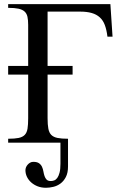

<svg xmlns="http://www.w3.org/2000/svg" viewBox="-20 -682 583 918"><path d="M493.7 -506.8Q489.7 -539.6 481.2 -562.3Q472.7 -585 457 -599.1Q441.4 -613.3 418.2 -619.9Q395 -626.5 362.8 -626.5H207.5V-366.7H327.1V-325.2H207.5V-116.7Q207.5 -85.9 211.2 -66.7Q214.8 -47.4 225.3 -36.9Q235.8 -26.4 254.9 -22.5Q273.9 -18.6 305.2 -18.6V113.8Q305.2 144.5 294.9 164.3Q284.7 184.1 269 195.6Q253.4 207 234.9 211.4Q216.3 215.8 199.7 215.8Q178.2 215.8 160.4 209Q142.6 202.1 129.4 190.4Q116.2 178.7 108.9 163.6Q101.6 148.4 101.6 131.8Q101.6 125.5 104.2 118.4Q106.9 111.3 112.1 105.5Q117.2 99.6 124 95.7Q130.9 91.8 139.2 91.8Q157.2 91.8 166.7 98.6Q176.3 105.5 180.9 115.7Q185.5 126 187.5 137.7Q189.5 149.4 192.9 159.7Q196.3 169.9 202.9 176.8Q209.5 183.6 223.1 183.6Q230.5 183.6 238.8 180.7Q247.1 177.7 253.7 168.9Q260.3 160.2 264.6 144Q269 127.9 269 101.1V0H19V-18.6Q50.3 -18.6 69.1 -22.5Q87.9 -26.4 98.1 -36.9Q108.4 -47.4 111.6 -66.7Q114.7 -85.9 114.7 -116.7V-325.2H19V-366.7H114.7V-563Q114.7 -585.9 111.3 -601.6Q107.9 -617.2 97.7 -626.7Q87.4 -636.2 68.6 -640.4Q49.8 -644.5 19 -644.5V-662.1H507.8L518.1 -506.8Z"/></svg>

Font: Doulos SIL Compact
Style: Regular
Weight: 400
Designer: Walt Agee, Victor Gaultney, Peter Martin, Debbi Hosken
Foundry: SIL International
Version: Version 4.110; 2011; Maintenance release ; LnSpcTght